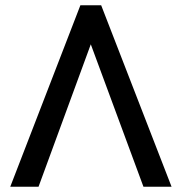

<svg xmlns="http://www.w3.org/2000/svg" viewBox="-20 -710 691 730"><path d="M19 0 285.6 -689.9H364.7L632.3 0H525.4L325.2 -541.5L126.5 0Z"/></svg>

Font: Acari Sans Medium
Style: Regular
Weight: 500
Designer: Alfredo Marco Pradil and Stefan Peev
Foundry: Hanken Design Co.
Version: Version 1.045